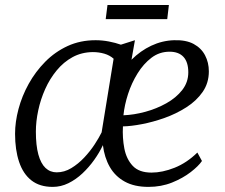

<svg xmlns="http://www.w3.org/2000/svg" viewBox="-20 -722 880 752"><path d="M508.5 -564.5 495 -488Q530 -523 572.5 -543Q615 -563 661.5 -564.5Q708.5 -566 738.5 -549.8Q768.5 -533.5 783.2 -505.2Q798 -477 798 -442.5Q798 -397 773.8 -362Q749.5 -327 710 -301.8Q670.5 -276.5 624.8 -260.2Q579 -244 536 -235.8Q493 -227.5 461.5 -227Q459 -182 467 -140.5Q475 -99 499.8 -72.5Q524.5 -46 573.5 -46Q616 -46 663.8 -65Q711.5 -84 753 -124.5L771 -91.5Q757.5 -71.5 726.8 -47.8Q696 -24 653.8 -7Q611.5 10 561.5 10Q506 10 468.5 -10.8Q431 -31.5 410 -68.2Q389 -105 383 -153.5Q369.5 -124.5 349 -95.8Q328.5 -67 303 -43Q277.5 -19 248 -4.5Q218.5 10 186.5 10Q135.5 10 103 -15.5Q70.5 -41 54.8 -88Q39 -135 39 -198Q39 -244.5 52.5 -295.2Q66 -346 92.5 -393.8Q119 -441.5 157.2 -480.2Q195.5 -519 245 -541.8Q294.5 -564.5 354.5 -564.5Q380.5 -564.5 406.5 -559.5Q432.5 -554.5 453.5 -547ZM378 -203.5 425 -492Q410 -505.5 388.5 -511.8Q367 -518 343.5 -518Q299.5 -517.5 264.2 -498.2Q229 -479 202 -446.2Q175 -413.5 157 -373.2Q139 -333 129.8 -289.8Q120.5 -246.5 120.5 -206.5Q120.5 -152.5 130.2 -117Q140 -81.5 158.2 -64.2Q176.5 -47 202 -47Q232 -47 259.2 -63.5Q286.5 -80 309.8 -104.8Q333 -129.5 350.5 -156.2Q368 -183 378 -203.5ZM644 -519.5Q604.5 -519.5 573.2 -495.8Q542 -472 518.8 -434.5Q495.5 -397 481.5 -353.8Q467.5 -310.5 463.5 -270.5Q504.5 -272 548.8 -284Q593 -296 631.5 -317.5Q670 -339 693.8 -369.5Q717.5 -400 717.5 -438.5Q717.5 -478.5 698.8 -499Q680 -519.5 644 -519.5ZM401 -702.5H641.5L635 -647H394Z"/></svg>

Font: Merriweather 24pt Light
Style: Italic
Weight: 300
Italic angle: -7.8°
Version: Version 2.101